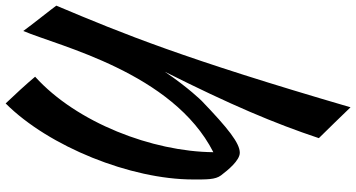

<svg xmlns="http://www.w3.org/2000/svg" viewBox="-318 -485 1292 697"><g transform="rotate(-90 328.5 -136.0)"><path d="M288 490C465 -116 553 -331 657 -578C649 -590 585 -670 565 -698C510 -568 414 -155 125 -8C127 -229 232 -504 399 -655C375 -684 329 -734 302 -762C145 -605 26 -307 26 -82C26 -33 25 -1 41 20C60 45 95 88 123 88C158 88 212 45 311 -50C311 -50 358 -97 417 -184C297 55 230 213 176 375C218 417 247 448 288 490Z"/></g></svg>

Font: Yesteryear
Style: Regular
Weight: 400
Designer: Astigmatic (AOETI)
Foundry: Astigmatic (AOETI)
Version: Version 1.000